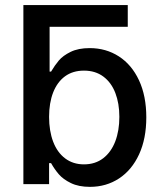

<svg xmlns="http://www.w3.org/2000/svg" viewBox="-20 -727 638 758"><path d="M484.4 -621.1H175.8V-444.3H181.6Q196.3 -469.2 212.4 -488.3Q228.5 -507.3 258.8 -522.2Q289.1 -537.1 334 -537.1Q398.4 -537.1 449.2 -504.4Q500 -471.7 528.8 -409.9Q557.6 -348.1 557.6 -263.7Q557.6 -179.7 529.1 -117.7Q500.5 -55.7 450 -22.5Q399.4 10.7 335 10.7Q290.5 10.7 260 -4.2Q229.5 -19 212.4 -38.8Q195.3 -58.6 181.6 -83H173.8V0H72.3V-707H484.4ZM311.5 -78.1Q356 -78.1 387.5 -102.3Q418.9 -126.5 435.1 -168.9Q451.2 -211.4 451.2 -265.6Q451.2 -318.8 435.3 -360.1Q419.4 -401.4 387.9 -424.8Q356.4 -448.2 311.5 -448.2Q267.6 -448.2 236.8 -425.8Q206.1 -403.3 189.9 -362.1Q173.8 -320.8 173.8 -265.6Q173.8 -210 189.9 -167.5Q206.1 -125 237.3 -101.6Q268.6 -78.1 311.5 -78.1Z"/></svg>

Font: Pretendard Medium
Style: Regular
Weight: 500
Designer: Base glyphs from Inter by Rasmus Andersson; Hangeul glyphs from Noto Sans CJK(Source Han Sans) by Jang Soo-young and Kan
Foundry: Kil Hyung-jin
Version: Version 1.309